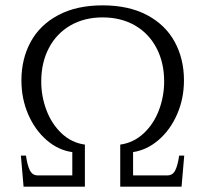

<svg xmlns="http://www.w3.org/2000/svg" viewBox="-20 -697 767 717"><path d="M58 -116H77Q82 -80 91.5 -61Q101 -42 121 -42H250V-129Q198 -136 154.5 -173.5Q111 -211 85.5 -269.5Q60 -328 60 -397Q60 -477 94.5 -540.5Q129 -604 197.5 -640.5Q266 -677 363 -677Q461 -677 529.5 -640.5Q598 -604 632.5 -540.5Q667 -477 667 -397Q667 -329 641.5 -270.5Q616 -212 572.5 -174.5Q529 -137 477 -129V-42H605Q625 -42 634.5 -61Q644 -80 649 -116H668L658 0H429V-157Q479 -164 516.5 -199Q554 -234 573.5 -285.5Q593 -337 593 -393Q593 -463 564.5 -517.5Q536 -572 484 -602Q432 -632 363 -632Q295 -632 243 -602Q191 -572 162.5 -517.5Q134 -463 134 -393Q134 -337 153.5 -285.5Q173 -234 210 -199Q247 -164 297 -157V0H68Z"/></svg>

Font: Taviraj Light
Style: Regular
Weight: 300
Designer: Katatrad Team
Foundry: CadsonDemak
Version: Version 1.001